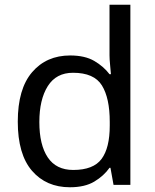

<svg xmlns="http://www.w3.org/2000/svg" viewBox="-20 -780 655 810"><path d="M275 10Q175 10 115 -59.5Q55 -129 55 -267Q55 -405 115.5 -475.5Q176 -546 276 -546Q338 -546 377.5 -523Q417 -500 442 -467H448Q447 -480 444.5 -505.5Q442 -531 442 -546V-760H530V0H459L446 -72H442Q418 -38 378 -14Q338 10 275 10ZM289 -63Q374 -63 408.5 -109.5Q443 -156 443 -250V-266Q443 -366 410 -419.5Q377 -473 288 -473Q217 -473 181.5 -416.5Q146 -360 146 -265Q146 -169 181.5 -116Q217 -63 289 -63Z"/></svg>

Font: Noto Sans Syloti Nagri
Style: Regular
Weight: 400
Designer: Monotype Design Team
Foundry: Monotype Imaging Inc.
Version: Version 2.003; ttfautohint (v1.8.4.7-5d5b)